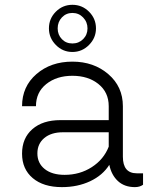

<svg xmlns="http://www.w3.org/2000/svg" viewBox="-20 -765 626 795"><path d="M182.6 -647.5Q182.6 -688 211.2 -716.6Q239.7 -745.1 279.8 -745.1Q320.3 -745.1 348.9 -716.3Q377.4 -687.5 377.4 -647.5Q377.4 -607.9 348.6 -578.9Q319.8 -549.8 279.8 -549.8Q239.7 -549.8 211.2 -578.9Q182.6 -607.9 182.6 -647.5ZM279.8 -711.4Q253.9 -711.4 236.3 -692.9Q218.8 -674.3 218.8 -647.5Q218.8 -621.1 236.1 -603Q253.4 -585 279.8 -585Q306.2 -585 324.2 -603Q342.3 -621.1 342.3 -647.5Q342.3 -673.8 324.2 -692.6Q306.2 -711.4 279.8 -711.4ZM546.4 -47.4H572.3V0Q558.6 9.8 538.6 9.8Q495.6 9.8 468.5 -15.1Q441.4 -40 432.6 -82.5Q405.3 -39.1 353.3 -14.6Q301.3 9.8 236.3 9.8Q159.7 9.8 115.5 -27.6Q71.3 -64.9 71.3 -128.9Q71.3 -192.9 114 -230.2Q156.7 -267.6 230 -267.6H430.2V-325.2Q430.2 -382.8 387.7 -417Q345.2 -451.2 279.8 -451.2Q214.4 -451.2 171.6 -417Q128.9 -382.8 128.9 -325.2H71.3Q71.3 -406.7 130.9 -458.3Q190.4 -509.8 279.8 -509.8Q368.2 -509.8 428.5 -458Q488.8 -406.2 488.8 -325.2V-116.2Q488.8 -47.4 546.4 -47.4ZM247.6 -41Q310.5 -41 360.1 -73Q409.7 -105 430.2 -157.7V-217.3H240.2Q191.9 -217.3 163.3 -193.4Q134.8 -169.4 134.8 -129.9Q134.8 -89.4 165 -65.2Q195.3 -41 247.6 -41Z"/></svg>

Font: Now Alt Light
Style: Regular
Weight: 300
Designer: Alfredo Marco Pradil
Foundry: Alfredo Marco Pradil
Version: Version 1.002;PS 001.002;hotconv 1.0.88;makeotf.lib2.5.64775